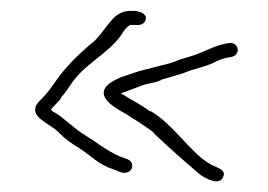

<svg xmlns="http://www.w3.org/2000/svg" viewBox="-20 -437 495 354"><path d="M57 -255C23 -224 69 -212 87 -194C101 -180 108 -175 126 -164C146 -151 164 -132 189 -125L201 -120C222 -112 232 -135 216 -143L203 -148H202C177 -159 156 -176 138 -187C119 -198 98 -219 85 -227C77 -232 78 -230 74 -235C80 -243 89 -250 93 -257V-258C103 -268 109 -281 121 -295C144 -322 180 -341 201 -369C204 -372 210 -386 220 -391H232C241 -390 249 -395 249 -404C249 -411 240 -415 230 -417H221C208 -417 196 -412 186 -400C170 -382 163 -367 144 -353C129 -340 116 -328 103 -313C85 -294 76 -274 57 -255ZM177 -279C158 -258 190 -239 212 -227C228 -217 247 -205 263 -193V-192C293 -163 321 -139 349 -115C359 -108 384 -94 391 -110C396 -120 390 -124 379 -129C358 -137 343 -153 328 -168C308 -188 287 -215 258 -232H256C239 -245 223 -252 203 -265C215 -269 232 -276 241 -279C253 -284 267 -284 276 -289H277V-290C291 -294 304 -298 318 -302C338 -311 358 -313 375 -322C387 -328 393 -330 407 -332C424 -336 421 -358 404 -358C375 -354 358 -341 331 -333L311 -327C304 -324 296 -321 288 -319L264 -313C251 -309 238 -307 228 -303L204 -295C192 -290 183 -285 177 -279ZM228 -303V-304ZM349 -115Z"/></svg>

Font: Stray Cat
Style: LtExt
Weight: 300
Version: Version 1.0